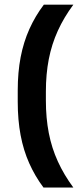

<svg xmlns="http://www.w3.org/2000/svg" viewBox="-20 -696 354 839"><path d="M180.5 -296.5V-256Q180.5 -180.5 193.2 -114.8Q206 -49 232.8 9.5Q259.5 68 300.5 123.5H170Q133 74 107.8 17.5Q82.5 -39 70 -105.5Q57.5 -172 57.5 -251.5V-300.5Q57.5 -380 70.2 -446.2Q83 -512.5 108.5 -569.2Q134 -626 171.5 -675.5H300.5Q259.5 -620.5 232.8 -561.8Q206 -503 193.2 -437.5Q180.5 -372 180.5 -296.5Z"/></svg>

Font: Anek Malayalam SemiBold
Style: Regular
Weight: 600
Version: Version 1.003